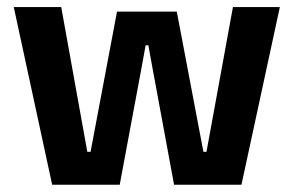

<svg xmlns="http://www.w3.org/2000/svg" viewBox="-20 -510 810 530"><path d="M124 0 18 -490.5H149L221 -91H230L303 -478H468L541.5 -91H550L623 -490.5H752.5L646.5 0H460.5L400.5 -324.5L389.5 -385H382L371 -324.5L310.5 0Z"/></svg>

Font: Anek Latin Medium SemiBold
Style: Regular
Weight: 600
Version: Version 1.003